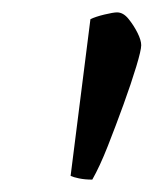

<svg xmlns="http://www.w3.org/2000/svg" viewBox="-20 -725 248 310"><path d="M129 -435Q117 -435 107.5 -437Q98 -439 94 -441L126 -694Q134 -698 148.5 -701.5Q163 -705 169 -705Q179 -705 187.5 -694.5Q196 -684 202 -672Q208 -660 208 -652Q208 -644 200 -617.5Q192 -591 179.5 -556.5Q167 -522 154 -489Q141 -456 129 -435Z"/></svg>

Font: Texturina Medium 12pt
Style: Italic
Weight: 400
Italic angle: -11°
Version: Version 1.002